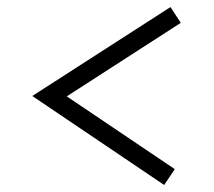

<svg xmlns="http://www.w3.org/2000/svg" viewBox="-20 -524 608 546"><path d="M446.8 2 477.1 -43 169.9 -250 494.1 -459 464.8 -503.9 71.8 -251Z"/></svg>

Font: Comic Neue Angular
Style: Regular
Weight: 400
Designer: Craig Rozynski
Foundry: Craig Rozynski
Version: Version 2.003